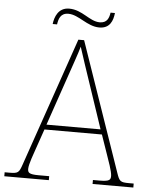

<svg xmlns="http://www.w3.org/2000/svg" viewBox="-62 -913 765 962"><g transform="rotate(5 320.5 -432.5)"><path d="M405 -784C458 -784 473 -824 477 -863H455C451 -836 442 -810 405 -810C353 -810 314 -865 247 -865C192 -865 175 -816 171 -781H193C197 -808 205 -839 245 -839C298 -839 343 -784 405 -784ZM-4 0H220V-20H167C117 -20 112 -29 112 -48C112 -71 134 -129 140 -147L176 -251H465L501 -147C507 -129 529 -71 529 -48C529 -29 524 -20 474 -20H440V0H645V-20H623C577 -20 573 -24 558 -68L335 -714H306L83 -68C68 -24 64 -20 18 -20H-4ZM184 -276 266 -515C281 -560 313 -649 321 -680C335 -638 360 -559 379 -505L456 -276Z"/></g></svg>

Font: Noto Serif Malayalam Thin
Style: Regular
Weight: 100
Designer: Indian type Foundry, Jelle Bosma, Monotype Design Team
Foundry: Monotype Imaging Inc.
Version: Version 2.104